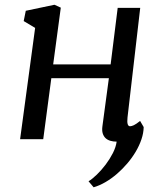

<svg xmlns="http://www.w3.org/2000/svg" viewBox="-20 -588 676 811"><path d="M128.4 -470.2 80.1 -499 88.9 -542.5 210 -567.9 236.8 -555.7 204.6 -315.9H447.3L477.1 -554.7H572.3L518.6 -91.8Q514.6 -54.7 529.3 -54.7Q535.6 -54.7 545.2 -59.1Q554.7 -63.5 571.8 -77.1L586.9 -51.3Q586.4 -25.9 577.4 0.7Q568.4 27.3 553 53.2Q537.6 79.1 517.3 102.8Q497.1 126.5 473.9 146.5Q450.7 166.5 425.5 181.2Q400.4 195.8 375.5 203.1L354 177.7Q370.1 168 389.4 149.2Q408.7 130.4 426.3 107.2Q443.8 84 456.8 58.6Q469.7 33.2 472.7 10.3Q458 10.3 445.8 6.6Q433.6 2.9 425.5 -4.9Q417.5 -12.7 413.8 -24.9Q410.2 -37.1 412.6 -54.7L439.9 -257.8H196.8L162.6 0H64.9Z"/></svg>

Font: Merriweather
Style: Italic
Weight: 400
Italic angle: -7°
Designer: Eben Sorkin ( eben@eyebytes.com )
Foundry: Eben Sorkin ( eben@eyebytes.com )
Version: Version 1.005; ttfautohint (v0.97) -l 13 -r 13 -G 200 -x 24 